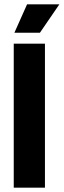

<svg xmlns="http://www.w3.org/2000/svg" viewBox="-20 -860 292 880"><path d="M43 0V-660H186V0ZM163 -710H46L104 -840H252Z"/></svg>

Font: Bricolage Grotesque 72pt SemiCondensed
Style: Bold
Weight: 700
Width: 4
Designer: Mathieu Triay
Foundry: Atelier Triay
Version: Version 1.001;gftools[0.9.33.dev8+g029e19f]